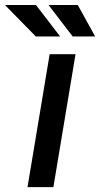

<svg xmlns="http://www.w3.org/2000/svg" viewBox="-87 -768 410 788"><path d="M25.9 0 116.8 -545.5H223L132.1 0ZM159.8 -618.3H60L-66.8 -747.5H60.7ZM303.6 -618.3H211.3L112.2 -747.5H232.2Z"/></svg>

Font: Inter UI Medium
Style: Italic
Weight: 500
Italic angle: 9.39999°
Designer: Rasmus Andersson
Foundry: rsms
Version: 3.2;8d6f07862